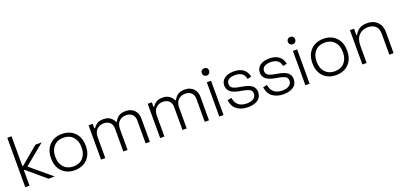

<svg xmlns="http://www.w3.org/2000/svg" viewBox="14 -1622 5338 2557"><g transform="rotate(-20 2683.0 -343.0)"><path d="M76 0V-700H136V-278H148L397 -486H485L197 -249L493 0H406L148 -219H136V0Z M530 -237V-249Q530 -324 560.5 -380.5Q591 -437 646.5 -468.5Q702 -500 776 -500Q850 -500 905.5 -468.5Q961 -437 991.5 -380.5Q1022 -324 1022 -249V-237Q1022 -162 991.5 -105.5Q961 -49 905.5 -17.5Q850 14 776 14Q702 14 646.5 -17.5Q591 -49 560.5 -105.5Q530 -162 530 -237ZM962 -239V-247Q962 -337 912 -391.5Q862 -446 776 -446Q691 -446 640.5 -391.5Q590 -337 590 -247V-239Q590 -149 640.5 -94.5Q691 -40 776 -40Q862 -40 912 -94.5Q962 -149 962 -239Z M1150 0V-486H1208V-422H1220Q1235 -449 1268 -472.5Q1301 -496 1362 -496Q1421 -496 1457.5 -469Q1494 -442 1510 -404H1522Q1539 -442 1575 -469Q1611 -496 1676 -496Q1726 -496 1763 -475.5Q1800 -455 1821 -418.5Q1842 -382 1842 -333V0H1782V-327Q1782 -379 1750.5 -410.5Q1719 -442 1662 -442Q1604 -442 1565 -404.5Q1526 -367 1526 -295V0H1466V-327Q1466 -379 1434.5 -410.5Q1403 -442 1346 -442Q1288 -442 1249 -404.5Q1210 -367 1210 -295V0Z M1988 0V-486H2046V-422H2058Q2073 -449 2106 -472.5Q2139 -496 2200 -496Q2259 -496 2295.5 -469Q2332 -442 2348 -404H2360Q2377 -442 2413 -469Q2449 -496 2514 -496Q2564 -496 2601 -475.5Q2638 -455 2659 -418.5Q2680 -382 2680 -333V0H2620V-327Q2620 -379 2588.5 -410.5Q2557 -442 2500 -442Q2442 -442 2403 -404.5Q2364 -367 2364 -295V0H2304V-327Q2304 -379 2272.5 -410.5Q2241 -442 2184 -442Q2126 -442 2087 -404.5Q2048 -367 2048 -295V0Z M2826 0V-486H2886V0ZM2804 -622Q2804 -645 2819 -659.5Q2834 -674 2856 -674Q2879 -674 2893.5 -659.5Q2908 -645 2908 -622Q2908 -600 2893.5 -585Q2879 -570 2856 -570Q2834 -570 2819 -585Q2804 -600 2804 -622Z M3004 -167 3063 -178Q3071 -125 3095.5 -94.5Q3120 -64 3155.5 -51Q3191 -38 3231 -38Q3291 -38 3327.5 -62.5Q3364 -87 3364 -130Q3364 -174 3329.5 -191Q3295 -208 3238 -218L3192 -226Q3146 -234 3109 -250.5Q3072 -267 3050.5 -295Q3029 -323 3029 -365Q3029 -428 3078.5 -464Q3128 -500 3210 -500Q3293 -500 3343.5 -462.5Q3394 -425 3407 -354L3351 -342Q3341 -400 3303.5 -424Q3266 -448 3210 -448Q3155 -448 3122 -427Q3089 -406 3089 -365Q3089 -325 3119 -306.5Q3149 -288 3201 -279L3247 -271Q3297 -263 3337 -247.5Q3377 -232 3400.5 -204Q3424 -176 3424 -130Q3424 -61 3372 -23.5Q3320 14 3231 14Q3143 14 3080.5 -28Q3018 -70 3004 -167Z M3508 -167 3567 -178Q3575 -125 3599.5 -94.5Q3624 -64 3659.5 -51Q3695 -38 3735 -38Q3795 -38 3831.5 -62.5Q3868 -87 3868 -130Q3868 -174 3833.5 -191Q3799 -208 3742 -218L3696 -226Q3650 -234 3613 -250.5Q3576 -267 3554.5 -295Q3533 -323 3533 -365Q3533 -428 3582.5 -464Q3632 -500 3714 -500Q3797 -500 3847.5 -462.5Q3898 -425 3911 -354L3855 -342Q3845 -400 3807.5 -424Q3770 -448 3714 -448Q3659 -448 3626 -427Q3593 -406 3593 -365Q3593 -325 3623 -306.5Q3653 -288 3705 -279L3751 -271Q3801 -263 3841 -247.5Q3881 -232 3904.5 -204Q3928 -176 3928 -130Q3928 -61 3876 -23.5Q3824 14 3735 14Q3647 14 3584.5 -28Q3522 -70 3508 -167Z M4046 0V-486H4106V0ZM4024 -622Q4024 -645 4039 -659.5Q4054 -674 4076 -674Q4099 -674 4113.5 -659.5Q4128 -645 4128 -622Q4128 -600 4113.5 -585Q4099 -570 4076 -570Q4054 -570 4039 -585Q4024 -600 4024 -622Z M4234 -237V-249Q4234 -324 4264.5 -380.5Q4295 -437 4350.5 -468.5Q4406 -500 4480 -500Q4554 -500 4609.5 -468.5Q4665 -437 4695.5 -380.5Q4726 -324 4726 -249V-237Q4726 -162 4695.5 -105.5Q4665 -49 4609.5 -17.5Q4554 14 4480 14Q4406 14 4350.5 -17.5Q4295 -49 4264.5 -105.5Q4234 -162 4234 -237ZM4666 -239V-247Q4666 -337 4616 -391.5Q4566 -446 4480 -446Q4395 -446 4344.5 -391.5Q4294 -337 4294 -247V-239Q4294 -149 4344.5 -94.5Q4395 -40 4480 -40Q4566 -40 4616 -94.5Q4666 -149 4666 -239Z M4854 0V-486H4912V-396H4924Q4942 -435 4983 -465.5Q5024 -496 5102 -496Q5155 -496 5199 -474Q5243 -452 5269.5 -407.5Q5296 -363 5296 -296V0H5236V-292Q5236 -372 5196 -407Q5156 -442 5089 -442Q5014 -442 4964 -392.5Q4914 -343 4914 -243V0Z"/></g></svg>

Font: Space Grotesk Frontify Light
Style: Regular
Weight: 300
Designer: Florian Karsten
Version: Version 2.000